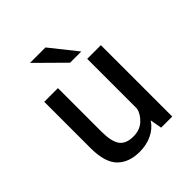

<svg xmlns="http://www.w3.org/2000/svg" viewBox="-192 -816 953 953"><g transform="rotate(-45 285.0 -339.0)"><path d="M389.5 -547.5H311L169.5 -687.5H278ZM242.5 10Q167.5 10 125.2 -33Q83 -76 83 -176V-501H179V-196Q179 -127 200.5 -96.5Q222 -66 274.5 -66Q320 -66 348.8 -92.8Q377.5 -119.5 384.5 -151V-501H480.5V0H402.5L391.5 -62Q369 -27.5 330.2 -8.8Q291.5 10 242.5 10Z"/></g></svg>

Font: League Mono Narrow
Style: Regular
Weight: 400
Width: 3
Designer: Tyler Finck
Foundry: The League of Moveable Type / Tyler Finck
Version: Version 2.210